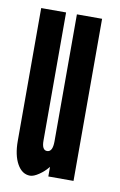

<svg xmlns="http://www.w3.org/2000/svg" viewBox="-69 -589 399 638"><g transform="rotate(10 130.0 -269.5)"><path d="M78 8Q90 8 107.5 -3.8Q125 -15.5 138.5 -32.5V0H223.5V-547H138.5V-118.5Q138.5 -82.5 119.5 -82.5Q102 -82.5 102 -114.5V-547H18V-99Q18 -50.5 34.5 -21.2Q51 8 78 8Z"/></g></svg>

Font: League Gothic SemiCondensed
Style: Regular
Weight: 400
Width: 4
Designer: The League of Moveable Type
Version: Version 1.600; ttfautohint (v1.8.3)